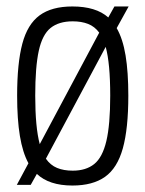

<svg xmlns="http://www.w3.org/2000/svg" viewBox="-20 -564 450 594"><path d="M32 8 68 -59Q50 -92 41.5 -143.5Q33 -195 33 -268Q33 -368 49 -428.5Q65 -489 102.5 -516.5Q140 -544 204 -544Q277 -544 315 -510L334 -544H378L341 -477Q360 -444 368.5 -392.5Q377 -341 377 -268Q377 -166 360 -105Q343 -44 305 -17Q267 10 204 10Q132 10 94 -26L75 8ZM89 -268Q89 -170 103 -118L287 -463Q273 -482 252.5 -490Q232 -498 205 -498Q162 -498 136.5 -477.5Q111 -457 100 -407Q89 -357 89 -268ZM205 -36Q246 -36 271.5 -56.5Q297 -77 309 -127.5Q321 -178 321 -268Q321 -368 307 -419L122 -73Q136 -53 156.5 -44.5Q177 -36 205 -36Z"/></svg>

Font: Georama SemiCondensed Light
Style: Regular
Weight: 300
Width: 4
Designer: Jean-Baptiste Levee
Foundry: Production Type
Version: Version 1.000